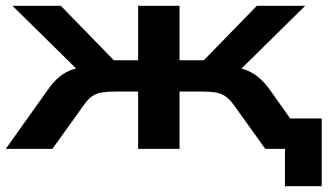

<svg xmlns="http://www.w3.org/2000/svg" viewBox="-22 -514 1131 663"><path d="M962 129V0H914V-105H1089V129ZM-2 0 141 -201Q163 -233 184.5 -250Q206 -267 231.5 -275Q257 -283 291 -285L277 -242L21 -494H188L371 -306H455V-494H598V-306H682L865 -494H1032L776 -242L762 -285Q795 -283 820 -275Q845 -267 867 -250Q889 -233 912 -201L1054 0H894L785 -152Q770 -172 755.5 -182Q741 -192 721 -195Q701 -198 671 -198H598V0H455V-198H382Q351 -198 331 -195Q311 -192 296.5 -182Q282 -172 268 -152L159 0Z"/></svg>

Font: Nunito Sans 10pt Expanded
Style: Bold
Weight: 700
Width: 7
Designer: Vernon Adams
Foundry: Vernon Adams
Version: Version 3.101;gftools[0.9.27]